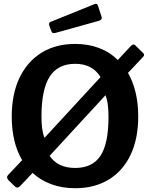

<svg xmlns="http://www.w3.org/2000/svg" viewBox="-20 -984 792 1014"><path d="M736 -704Q746 -694 736 -684L656 -599Q682 -554 696 -496Q710 -438 710 -369Q710 -251 669.5 -166Q629 -81 554 -35.5Q479 10 377 10Q308 10 251 -11Q194 -32 152 -71L88 -3Q80 6 72.5 6.5Q65 7 56 -2L26 -31Q11 -47 22 -59L97 -138Q70 -183 56 -241Q42 -299 42 -368Q42 -488 83.5 -574Q125 -660 200 -706Q275 -752 377 -752Q446 -752 503 -730.5Q560 -709 602 -667L671 -741Q685 -755 694 -745L736 -704ZM199 -367Q199 -334 202.5 -306.5Q206 -279 215 -256L511 -577Q468 -647 377 -647Q286 -647 242.5 -579.5Q199 -512 199 -367ZM553 -367Q553 -401 549.5 -429.5Q546 -458 537 -481L242 -161Q285 -97 377 -97Q468 -97 510.5 -161Q553 -225 553 -367ZM497 -955 516 -897Q522 -880 502 -874L272 -810Q263 -808 258.5 -810Q254 -812 251 -820L240 -850Q236 -864 246 -868L481 -963Q492 -967 497 -955Z"/></svg>

Font: Libre Franklin SemiBold
Style: Regular
Weight: 600
Designer: Pablo Impallari, Rodrigo Fuenzalida, Nhung Nguyen
Foundry: Impallari Type
Version: Version 3.000